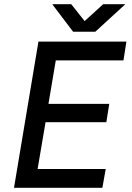

<svg xmlns="http://www.w3.org/2000/svg" viewBox="-20 -899 631 919"><path d="M47 0 164 -700H585L571 -610H247L212 -402H503L489 -314H198L160 -90H486L470 0ZM330 -747 230 -879H321L385 -798L474 -879H580L436 -747Z"/></svg>

Font: Figtree Medium
Style: Italic
Weight: 500
Italic angle: -9.5°
Foundry: Erik Kennedy
Version: Version 2.001; ttfautohint (v1.8.4.7-5d5b);gftools[0.9.27]